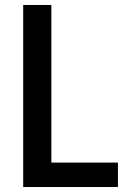

<svg xmlns="http://www.w3.org/2000/svg" viewBox="-20 -750 540 770"><path d="M73 0V-730H186V-98H453V0Z"/></svg>

Font: M PLUS 1 Code Medium
Style: Regular
Weight: 500
Designer: Coji Morishita
Foundry: UNDERFOREST DESIGN
Version: Version 1.002